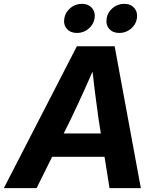

<svg xmlns="http://www.w3.org/2000/svg" viewBox="-54 -965 795 985"><path d="M-34.2 0 340.3 -727.5H534.2L668.5 0H507.8L451.7 -353.5Q441.9 -421.9 432.4 -497.8Q422.9 -573.7 412.6 -668H452.1Q411.1 -574.2 376.7 -498.5Q342.3 -422.9 309.1 -353.5L133.8 0ZM152.8 -160.6 172.9 -280.3H554.7L534.7 -160.6ZM558.1 -795.9Q524.9 -795.9 506.3 -817.1Q487.8 -838.4 493.2 -870.6Q498 -902.3 523.9 -923.8Q549.8 -945.3 583 -945.3Q616.2 -945.3 634.8 -923.8Q653.3 -902.3 648.4 -870.6Q643.1 -838.4 617.2 -817.1Q591.3 -795.9 558.1 -795.9ZM340.8 -795.9Q307.6 -795.9 289.1 -817.1Q270.5 -838.4 275.9 -870.6Q281.2 -902.3 306.9 -923.8Q332.5 -945.3 365.7 -945.3Q398.9 -945.3 417.7 -923.8Q436.5 -902.3 431.2 -870.6Q425.8 -838.4 399.9 -817.1Q374 -795.9 340.8 -795.9Z"/></svg>

Font: Inter 28pt
Style: Bold Italic
Weight: 700
Italic angle: -9.3988°
Designer: Rasmus Andersson
Foundry: rsms
Version: Version 4.001;git-66647c0bb